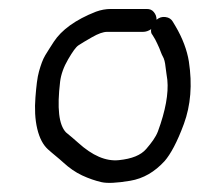

<svg xmlns="http://www.w3.org/2000/svg" viewBox="-20 -447 445 428"><path d="M329 -403C329 -410 327 -415 323 -420C319 -425 314 -427 307 -427H227C216 -427 205 -425 194 -421C148 -403 117 -380 100 -354C93 -343 87 -334 81 -324C75 -314 71 -302 67 -288C63 -274 61 -255 59 -230C57 -205 58 -181 63 -160C68 -139 76 -124 87 -114C98 -104 110 -95 122 -84C134 -73 148 -63 163 -56C178 -49 193 -44 206 -41C219 -38 240 -39 270 -44C300 -49 325 -64 347 -88C360 -103 375 -130 390 -171C405 -212 409 -258 401 -310C397 -335 387 -362 371 -389L365 -399C362 -404 357 -408 349 -409C341 -410 335 -408 329 -403ZM317 -382C316 -377 317 -372 320 -369L326 -359C329 -353 332 -347 335 -340C338 -333 340 -326 343 -321C346 -316 348 -308 349 -298C350 -288 352 -278 353 -269C356 -239 349 -200 332 -154C327 -141 318 -129 306 -115C294 -101 274 -93 245 -90C216 -87 186 -100 154 -129C146 -136 137 -144 127 -152C111 -169 107 -206 114 -265C116 -281 122 -298 132 -315C142 -332 149 -342 155 -346C161 -350 171 -356 185 -364C199 -372 210 -376 219 -376H299C305 -376 311 -378 317 -382Z"/></svg>

Font: AppleStorm
Style: Ita
Weight: 400
Foundry: Cannot Into Space Fonts
Version: Version 1.01